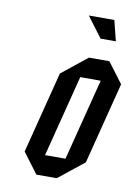

<svg xmlns="http://www.w3.org/2000/svg" viewBox="-78 -720 554 772"><g transform="rotate(10 199.0 -333.5)"><path d="M125 0 62.5 -83.3 147.5 -416.7 251.7 -500H335L397.5 -416.7L312.5 -83.3L208.3 0ZM145.8 -83.3H229.2L314.2 -416.7H230.8ZM346.7 -583.3H284.2L221.7 -666.7H325.8Z"/></g></svg>

Font: Yulong
Style: Italic
Weight: 400
Italic angle: -14.25°
Designer: GGBotNet
Foundry: f0n7.com
Version: 1.00